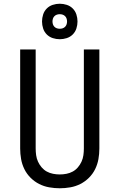

<svg xmlns="http://www.w3.org/2000/svg" viewBox="-20 -1000 640 1028"><path d="M300 8Q272 8 243.5 3Q215 -2 189.5 -15Q164 -28 143.5 -48.5Q123 -69 110.5 -94.5Q98 -120 93 -148Q88 -176 88 -205V-735H171V-205Q171 -187 173.5 -169Q176 -151 183.5 -134.5Q191 -118 203 -104Q215 -90 230.5 -81.5Q246 -73 264 -69.5Q282 -66 300 -66Q318 -66 336 -69.5Q354 -73 369.5 -81.5Q385 -90 397 -104Q409 -118 416.5 -134.5Q424 -151 426.5 -169Q429 -187 429 -205V-735H512V-205Q512 -176 507 -148Q502 -120 489.5 -94.5Q477 -69 456.5 -48.5Q436 -28 410.5 -15Q385 -2 356.5 3Q328 8 300 8ZM300 -790Q281 -790 262.5 -796Q244 -802 230.5 -815.5Q217 -829 211 -847.5Q205 -866 205 -885Q205 -904 211 -922.5Q217 -941 230.5 -954.5Q244 -968 262.5 -974Q281 -980 300 -980Q319 -980 337.5 -974Q356 -968 369.5 -954.5Q383 -941 389 -922.5Q395 -904 395 -885Q395 -866 389 -847.5Q383 -829 369.5 -815.5Q356 -802 337.5 -796Q319 -790 300 -790ZM300 -846Q308 -846 315.5 -848.5Q323 -851 328.5 -856.5Q334 -862 336.5 -869.5Q339 -877 339 -885Q339 -893 336.5 -900.5Q334 -908 328.5 -913.5Q323 -919 315.5 -921.5Q308 -924 300 -924Q292 -924 284.5 -921.5Q277 -919 271.5 -913.5Q266 -908 263.5 -900.5Q261 -893 261 -885Q261 -877 263.5 -869.5Q266 -862 271.5 -856.5Q277 -851 284.5 -848.5Q292 -846 300 -846Z"/></svg>

Font: R Plex Mono
Style: Regular
Weight: 400
Monospace: yes
Designer: Belleve Invis
Foundry: Belleve Invis
Version: Version 31.8.0